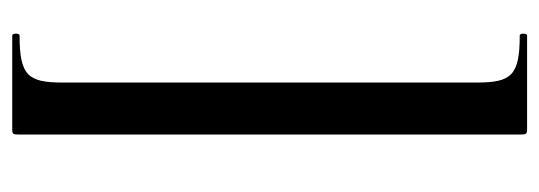

<svg xmlns="http://www.w3.org/2000/svg" viewBox="-304 -461 882 314"><g transform="rotate(-90 137.0 -304.0)"><path d="M74 106C74 116 75 117 83 117H236C240 117 240 105 236 105C170 105 159 91 159 34V-642C159 -699 170 -713 236 -713C240 -713 240 -725 236 -725H83C75 -725 74 -724 74 -715Z"/></g></svg>

Font: Cormorant SC Semi
Style: Regular
Weight: 600
Designer: Christian Thalmann (Catharsis Fonts)
Version: Version 1.000;PS 001.000;hotconv 1.0.70;makeotf.lib2.5.58329